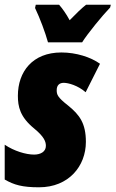

<svg xmlns="http://www.w3.org/2000/svg" viewBox="-22 -786 491 816"><path d="M182 -606H327C350 -643 414 -721 446 -754L449 -766H344C326 -752 303 -730 274 -700C259 -728 243 -750 229 -766H130L127 -752C148 -708 170 -649 182 -606ZM144 10C270 10 343 -80 343 -183C343 -262 316 -298 268 -337C222 -373 219 -384 219 -403C219 -423 230 -434 249 -434C268 -434 309 -423 342 -394L403 -515C364 -543 302 -563 239 -563C116 -563 54 -481 54 -379C54 -333 63 -289 123 -240C167 -204 173 -183 173 -166C173 -141 150 -129 123 -129C88 -129 38 -144 -2 -171V-23C38 0 73 10 144 10Z"/></svg>

Font: Noto Sans ExtraCondensed Black
Style: Italic
Weight: 900
Width: 2
Italic angle: -12°
Designer: Monotype Design Team
Foundry: Monotype Imaging Inc.
Version: Version 2.013